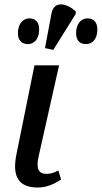

<svg xmlns="http://www.w3.org/2000/svg" viewBox="-20 -828 455 858"><path d="M218 -605 318 -765 319 -777C279 -813 221 -828 210 -767L181 -613ZM364 -631C389 -631 415 -648 415 -697C415 -730 397 -746 371 -746C340 -746 320 -718 320 -680C320 -647 337 -631 364 -631ZM105 -631C128 -631 155 -648 155 -697C155 -730 137 -746 112 -746C80 -746 60 -718 60 -680C60 -647 78 -631 105 -631ZM149 10C190 10 225 -7 253 -26L241 -66C221 -56 207 -51 187 -51C152 -51 140 -75 153 -131L244 -536H134L53 -136C33 -34 67 10 149 10Z"/></svg>

Font: Noto Serif Condensed Medium
Style: Italic
Weight: 500
Width: 3
Italic angle: -12°
Designer: Monotype Design Team
Foundry: Monotype Imaging Inc.
Version: Version 2.013